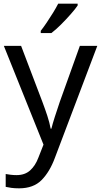

<svg xmlns="http://www.w3.org/2000/svg" viewBox="-20 -786 550 1046"><path d="M1 -536H95L211 -231Q226 -191 238 -154.5Q250 -118 256 -85H260Q266 -110 279 -150.5Q292 -191 306 -232L415 -536H510L279 74Q251 150 206.5 195Q162 240 84 240Q60 240 42 237.5Q24 235 11 232V162Q22 164 37.5 166Q53 168 70 168Q116 168 144.5 142Q173 116 189 73L217 2ZM403 -756Q391 -738 366 -709.5Q341 -681 312.5 -652.5Q284 -624 260 -606H202V-618Q217 -637 234.5 -663Q252 -689 269 -716.5Q286 -744 297 -766H403Z"/></svg>

Font: Noto Sans Hebrew Droid
Style: Regular
Weight: 400
Designer: Monotype Design Team
Foundry: Monotype Imaging Inc.
Version: Version 1.100